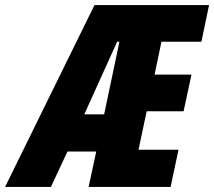

<svg xmlns="http://www.w3.org/2000/svg" viewBox="-82 -734 841 754"><path d="M-62 0H118L183 -139H296L266 0H588L619 -146H462L494 -297H639L670 -441H525L552 -570H709L739 -714H289ZM249 -285 378 -570H387L327 -285Z"/></svg>

Font: Noto Sans ExtraCondensed Black
Style: Italic
Weight: 900
Width: 2
Italic angle: -12°
Designer: Monotype Design Team
Foundry: Monotype Imaging Inc.
Version: Version 2.013